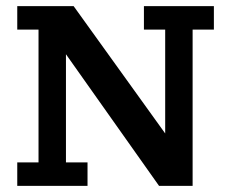

<svg xmlns="http://www.w3.org/2000/svg" viewBox="-20 -603 745 623"><path d="M36 0V-76H105V-507H36V-583H219L516 -170V-507H447V-583H674V-507H605V0H496L194 -427V-76H264V0Z"/></svg>

Font: Rokkitt Medium
Style: Regular
Weight: 500
Version: Version 3.103